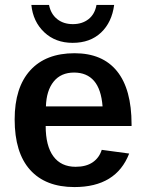

<svg xmlns="http://www.w3.org/2000/svg" viewBox="-20 -756 596 786"><path d="M167 -240.2Q167 -158.7 198.5 -116Q230 -73.2 289.6 -73.2Q332.5 -73.2 359.4 -91.6Q386.2 -109.9 396.5 -142.6L508.8 -127.4Q455.6 9.8 284.7 9.8Q166.5 9.8 103.3 -60.5Q40 -130.9 40 -267.1Q40 -397.9 103.8 -468Q167.5 -538.1 285.2 -538.1Q399.9 -538.1 459.2 -464.4Q518.6 -390.6 518.6 -247.1V-240.2ZM399.9 -320.3Q394.5 -390.6 365 -424.8Q335.4 -459 283.2 -459Q229.5 -459 199.7 -422.1Q169.9 -385.3 168 -320.3ZM277.3 -580.6Q207 -580.6 161.1 -624Q115.2 -667.5 108.4 -735.8H180.7Q188 -698.7 213.9 -678Q239.7 -657.2 278.3 -657.2Q316.4 -657.2 342.3 -677.5Q368.2 -697.8 375 -735.8H447.3Q438 -664.6 393.6 -622.6Q349.1 -580.6 277.3 -580.6Z"/></svg>

Font: Arimo SemiBold
Style: Regular
Weight: 600
Designer: Steve Matteson
Foundry: Monotype Imaging Inc.
Version: Version 1.33